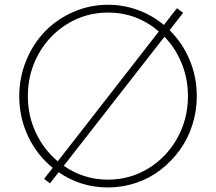

<svg xmlns="http://www.w3.org/2000/svg" viewBox="-20 -784 920 818"><path d="M62 -374.5Q62 -454.1 91.8 -526.4Q121.6 -598.6 172.1 -650.6Q222.7 -702.6 292.7 -733.2Q362.8 -763.7 439.9 -763.7Q506.8 -763.7 567.9 -741.2Q628.9 -718.8 678.2 -677.7L733.9 -749L760.3 -729.5L702.6 -655.3Q757.3 -601.6 787.8 -528.8Q818.4 -456.1 818.4 -374.5Q818.4 -310.5 799.3 -251.2Q780.3 -191.9 745.4 -144Q710.4 -96.2 664.1 -60.3Q617.7 -24.4 559.8 -4.9Q502 14.6 439.9 14.6Q323.7 14.6 230 -50.3L192.9 -2.9L168 -22L204.6 -68.8Q137.7 -123 99.9 -202.9Q62 -282.7 62 -374.5ZM98.6 -374.5Q98.6 -291.5 132.6 -219Q166.5 -146.5 226.1 -96.7L656.7 -649.9Q563 -730.5 439.9 -730.5Q346.7 -730.5 268.1 -682.9Q189.5 -635.3 144 -553.5Q98.6 -471.7 98.6 -374.5ZM251.5 -77.6Q336.9 -18.6 439.9 -18.6Q533.2 -18.6 611.6 -66.2Q689.9 -113.8 735.4 -195.6Q780.8 -277.3 780.8 -374.5Q780.8 -447.8 754.4 -513.2Q728 -578.6 680.7 -627.4Z"/></svg>

Font: Spartan MB ExtLt
Style: Regular
Weight: 200
Designer: Matt Bailey, Mirko Velimirovic
Foundry: Matt Bailey
Version: Version 1.005